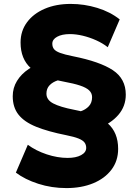

<svg xmlns="http://www.w3.org/2000/svg" viewBox="-20 -735 696 980"><path d="M319 225Q243.5 225 175.2 203Q107 181 61 146L122 4Q163.5 34.5 218.5 52.8Q273.5 71 325 71Q368 71 394 56.8Q420 42.5 420 20Q420 4 411.5 -7.5Q403 -19 380.8 -28Q358.5 -37 318 -45Q225 -63.5 164.5 -88Q104 -112.5 74.5 -149.8Q45 -187 45 -244Q45 -286.5 66.8 -322Q88.5 -357.5 127.2 -383.2Q166 -409 217.8 -423.2Q269.5 -437.5 330 -437L331 -333Q301 -333 275 -324.8Q249 -316.5 233 -299.8Q217 -283 217 -257Q217 -225 252.2 -206.8Q287.5 -188.5 357 -175Q476.5 -152 529.8 -105.5Q583 -59 583 25Q583 86 549 131Q515 176 455.5 200.5Q396 225 319 225ZM336 -56 334 -158Q364 -158 390.5 -166.5Q417 -175 433.5 -192.8Q450 -210.5 450 -239Q450 -259.5 435 -273.8Q420 -288 388.2 -298.5Q356.5 -309 307 -318Q190 -340 137.5 -387Q85 -434 85 -518Q85 -577 117.8 -621.2Q150.5 -665.5 208.2 -690.2Q266 -715 341 -715Q410 -715 476.2 -694.8Q542.5 -674.5 591 -636L530 -494Q504 -514.5 470.5 -529.5Q437 -544.5 402.2 -552.8Q367.5 -561 337 -561Q296.5 -561 271.8 -547.5Q247 -534 247 -512Q247 -495.5 255.5 -484.5Q264 -473.5 286.8 -465Q309.5 -456.5 352 -448Q490 -420.5 556 -376.8Q622 -333 622 -252Q622 -192.5 584 -148.5Q546 -104.5 481.2 -80.2Q416.5 -56 336 -56Z"/></svg>

Font: Geologica Black
Style: Regular
Weight: 900
Designer: Sindre Bremnes, Frode Helland
Foundry: Monokrom Skriftforlag AS
Version: Version 1.010;gftools[0.9.28]